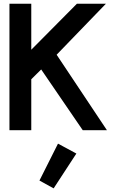

<svg xmlns="http://www.w3.org/2000/svg" viewBox="-20 -716 640 1056"><path d="M403 -695.5 152 -442.5V-695.5H32V0H152V-280L206.5 -334L435 0H568L291.5 -415L562.5 -695.5ZM197 277 275 320 400 128.5 299 74Z"/></svg>

Font: Kode
Style: Regular
Weight: 400
Monospace: yes
Designer: Isa Ozler
Foundry: Kadena LLC
Version: Version 1.000;gftools[0.9.28]